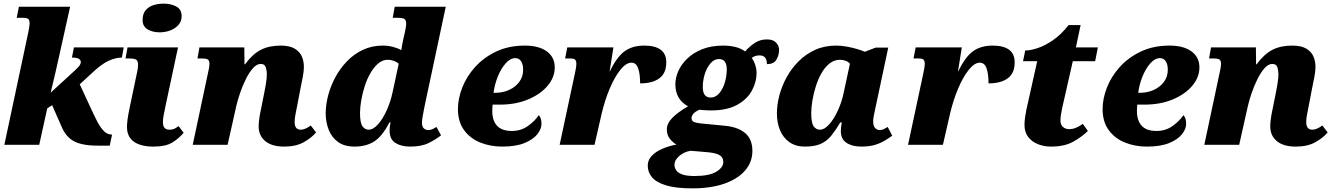

<svg xmlns="http://www.w3.org/2000/svg" viewBox="-20 -797 7344 1057"><path d="M530 5Q441 6 394 -16Q347 -38 322 -93L267 -218L240 -200L196 0H4L137 -625Q139 -636 141 -647.5Q143 -659 143 -667Q143 -687 135 -693Q127 -699 103 -699H72L84 -760H366L302 -472Q292 -428 282.5 -386Q273 -344 259 -287L390 -407Q416 -431 420.5 -440.5Q425 -450 425 -455Q425 -465 415 -472.5Q405 -480 376 -480L387 -536H661L651 -480Q617 -480 578.5 -462.5Q540 -445 493 -401L419 -333L494 -171Q518 -119 535.5 -95Q553 -71 567.5 -63.5Q582 -56 597 -56L584 5Z M859 -619Q820 -619 792.5 -635.5Q765 -652 765 -686Q765 -721 782 -741Q799 -761 825.5 -769Q852 -777 882 -777Q920 -777 950 -761.5Q980 -746 980 -708Q980 -680 962.5 -660Q945 -640 917.5 -629.5Q890 -619 859 -619ZM825 10Q755 10 717 -17Q679 -44 679 -99Q679 -113 682 -138Q685 -163 695 -210L730 -377Q734 -394 737 -410.5Q740 -427 740 -442Q740 -460 731 -467.5Q722 -475 693 -475H671L682 -536H960L890 -208Q883 -174 880 -157.5Q877 -141 877 -123Q877 -83 913 -83Q928 -83 938.5 -87.5Q949 -92 963 -103L991 -66Q966 -36 929.5 -13Q893 10 825 10Z M1544 10Q1477 10 1440.5 -20Q1404 -50 1404 -101Q1404 -120 1407.5 -145Q1411 -170 1418 -202L1434 -282Q1438 -301 1443.5 -333Q1449 -365 1449 -389Q1449 -407 1443.5 -426Q1438 -445 1415 -445Q1393 -445 1372 -421Q1351 -397 1333 -360.5Q1315 -324 1301.5 -284.5Q1288 -245 1281 -214L1233 0H1041L1125 -395Q1128 -407 1130.5 -421.5Q1133 -436 1133 -446Q1133 -459 1127 -467Q1121 -475 1092 -475H1067L1078 -536H1325L1326 -443H1329Q1370 -499 1415.5 -522.5Q1461 -546 1525 -546Q1574 -546 1602 -529.5Q1630 -513 1641.5 -486.5Q1653 -460 1653 -429Q1653 -403 1646.5 -371.5Q1640 -340 1635 -314L1616 -215Q1611 -188 1606.5 -166.5Q1602 -145 1602 -125Q1602 -83 1636 -83Q1659 -83 1691 -106L1720 -68Q1696 -39 1653 -14.5Q1610 10 1544 10Z M1932 10Q1875 10 1840 -16Q1805 -42 1789 -84Q1773 -126 1773 -173Q1773 -220 1786.5 -271.5Q1800 -323 1826 -371.5Q1852 -420 1890 -459.5Q1928 -499 1977.5 -522.5Q2027 -546 2087 -546Q2116 -546 2143 -539Q2170 -532 2189 -521Q2191 -534 2195 -555Q2199 -576 2201 -585L2209 -619Q2212 -633 2214 -645.5Q2216 -658 2216 -669Q2216 -682 2209 -690.5Q2202 -699 2166 -699H2142L2153 -760H2434L2318 -215Q2313 -188 2308 -163Q2303 -138 2303 -121Q2303 -100 2313 -90.5Q2323 -81 2339 -81Q2352 -81 2364 -87.5Q2376 -94 2383 -98L2408 -52Q2379 -29 2339.5 -9.5Q2300 10 2238 10Q2189 10 2157 -10Q2125 -30 2125 -77Q2125 -94 2127 -106Q2129 -118 2130 -123H2124Q2084 -46 2039.5 -18Q1995 10 1932 10ZM2009 -83Q2035 -83 2061.5 -113Q2088 -143 2109 -190Q2130 -237 2141 -288L2175 -446Q2165 -456 2147.5 -462Q2130 -468 2116 -468Q2086 -468 2062 -447.5Q2038 -427 2019 -394Q2000 -361 1987.5 -321.5Q1975 -282 1968.5 -243.5Q1962 -205 1962 -174Q1962 -121 1975.5 -102Q1989 -83 2009 -83Z M2745 10Q2679 10 2623.5 -12.5Q2568 -35 2534.5 -81Q2501 -127 2501 -197Q2501 -253 2524.5 -314Q2548 -375 2595 -427.5Q2642 -480 2711 -513Q2780 -546 2870 -546Q2947 -546 2990.5 -514Q3034 -482 3034 -426Q3034 -371 2994.5 -324.5Q2955 -278 2887 -249.5Q2819 -221 2731 -221H2692Q2691 -212 2690.5 -202.5Q2690 -193 2690 -186Q2690 -133 2716.5 -104.5Q2743 -76 2798 -76Q2848 -76 2886.5 -103.5Q2925 -131 2946 -163Q2961 -148 2961 -115Q2961 -87 2938 -58Q2915 -29 2867.5 -9.5Q2820 10 2745 10ZM2705 -286Q2748 -286 2783 -302Q2818 -318 2839 -346.5Q2860 -375 2860 -414Q2860 -443 2848.5 -460Q2837 -477 2817 -477Q2789 -477 2763.5 -448Q2738 -419 2720.5 -375.5Q2703 -332 2697 -286Z M3145 -393Q3148 -408 3150.5 -421Q3153 -434 3153 -449Q3153 -460 3147 -467.5Q3141 -475 3120 -475H3091L3103 -536H3357L3336 -404H3337Q3376 -484 3419 -515Q3462 -546 3526 -546Q3648 -546 3648 -454Q3648 -394 3610 -366Q3572 -338 3504 -338Q3504 -391 3493 -421.5Q3482 -452 3456 -452Q3427 -452 3395.5 -413Q3364 -374 3336.5 -309Q3309 -244 3291 -166L3253 0H3061Z M3791 240Q3701 240 3647 223.5Q3593 207 3569.5 179Q3546 151 3546 115Q3546 84 3568.5 60.5Q3591 37 3627.5 21.5Q3664 6 3704 -1Q3685 -12 3668 -32.5Q3651 -53 3651 -85Q3651 -117 3680.5 -147.5Q3710 -178 3768 -212Q3735 -229 3716.5 -259.5Q3698 -290 3698 -333Q3698 -368 3714 -405Q3730 -442 3763 -474Q3796 -506 3845.5 -526Q3895 -546 3962 -546Q3997 -546 4028 -538.5Q4059 -531 4082 -514Q4107 -542 4136 -561Q4165 -580 4202 -580Q4236 -580 4252.5 -562.5Q4269 -545 4269 -522Q4269 -495 4255 -469.5Q4241 -444 4202 -444Q4202 -492 4162 -492Q4149 -492 4139 -489Q4129 -486 4118 -478Q4129 -465 4137 -441.5Q4145 -418 4145 -396Q4145 -345 4119 -297.5Q4093 -250 4037.5 -219.5Q3982 -189 3895 -189Q3889 -189 3875.5 -189.5Q3862 -190 3849 -191Q3836 -192 3830 -193Q3806 -182 3796.5 -170Q3787 -158 3787 -147Q3787 -130 3803 -124.5Q3819 -119 3843 -117L3967 -105Q4040 -99 4081 -65.5Q4122 -32 4122 34Q4122 95 4082 141.5Q4042 188 3968 214Q3894 240 3791 240ZM3892 -260Q3920 -260 3940 -284Q3960 -308 3970.5 -343.5Q3981 -379 3981 -415Q3981 -472 3938 -472Q3912 -472 3891.5 -448.5Q3871 -425 3860 -389.5Q3849 -354 3849 -319Q3849 -288 3860 -274Q3871 -260 3892 -260ZM3804 172Q3884 172 3923 148.5Q3962 125 3962 95Q3962 69 3940.5 56.5Q3919 44 3865 40L3782 33Q3745 39 3719 62Q3693 85 3693 110Q3693 125 3702 139.5Q3711 154 3735 163Q3759 172 3804 172Z M4410 10Q4361 10 4326.5 -14Q4292 -38 4274.5 -79.5Q4257 -121 4257 -173Q4257 -220 4270.5 -271.5Q4284 -323 4310.5 -371.5Q4337 -420 4376.5 -459.5Q4416 -499 4467.5 -522.5Q4519 -546 4583 -546Q4611 -546 4641.5 -540.5Q4672 -535 4698.5 -527Q4725 -519 4741 -512L4801 -535H4870L4805 -229Q4803 -218 4798.5 -199Q4794 -180 4790.5 -160.5Q4787 -141 4787 -128Q4787 -104 4797.5 -92.5Q4808 -81 4823 -81Q4836 -81 4845 -86Q4854 -91 4867 -98L4892 -50Q4874 -37 4851 -23Q4828 -9 4797 0.5Q4766 10 4722 10Q4672 10 4640.5 -10.5Q4609 -31 4609 -75Q4609 -82 4610 -94.5Q4611 -107 4614 -123H4606Q4581 -81 4557 -51Q4533 -21 4499.5 -5.5Q4466 10 4410 10ZM4493 -83Q4519 -83 4545.5 -113Q4572 -143 4593.5 -190.5Q4615 -238 4625 -288L4659 -446Q4650 -457 4635.5 -462.5Q4621 -468 4604 -468Q4573 -468 4547.5 -448Q4522 -428 4503 -395Q4484 -362 4471.5 -322.5Q4459 -283 4452.5 -244Q4446 -205 4446 -174Q4446 -120 4459.5 -101.5Q4473 -83 4493 -83Z M5063 -393Q5066 -408 5068.5 -421Q5071 -434 5071 -449Q5071 -460 5065 -467.5Q5059 -475 5038 -475H5009L5021 -536H5275L5254 -404H5255Q5294 -484 5337 -515Q5380 -546 5444 -546Q5566 -546 5566 -454Q5566 -394 5528 -366Q5490 -338 5422 -338Q5422 -391 5411 -421.5Q5400 -452 5374 -452Q5345 -452 5313.5 -413Q5282 -374 5254.5 -309Q5227 -244 5209 -166L5171 0H4979Z M5766 10Q5727 10 5693.5 -3.5Q5660 -17 5640 -43.5Q5620 -70 5620 -109Q5620 -127 5623 -149.5Q5626 -172 5630 -191L5690 -460H5612L5624 -519Q5653 -519 5693.5 -532.5Q5734 -546 5778.5 -577Q5823 -608 5863 -659H5929L5903 -536H6024L6009 -460H5886L5827 -200Q5822 -176 5820 -161Q5818 -146 5818 -132Q5818 -111 5831.5 -98.5Q5845 -86 5866 -86Q5886 -86 5905.5 -94.5Q5925 -103 5941 -115L5969 -76Q5934 -42 5886.5 -16Q5839 10 5766 10Z M6294 10Q6228 10 6172.5 -12.5Q6117 -35 6083.5 -81Q6050 -127 6050 -197Q6050 -253 6073.5 -314Q6097 -375 6144 -427.5Q6191 -480 6260 -513Q6329 -546 6419 -546Q6496 -546 6539.5 -514Q6583 -482 6583 -426Q6583 -371 6543.5 -324.5Q6504 -278 6436 -249.5Q6368 -221 6280 -221H6241Q6240 -212 6239.5 -202.5Q6239 -193 6239 -186Q6239 -133 6265.5 -104.5Q6292 -76 6347 -76Q6397 -76 6435.5 -103.5Q6474 -131 6495 -163Q6510 -148 6510 -115Q6510 -87 6487 -58Q6464 -29 6416.5 -9.5Q6369 10 6294 10ZM6254 -286Q6297 -286 6332 -302Q6367 -318 6388 -346.5Q6409 -375 6409 -414Q6409 -443 6397.5 -460Q6386 -477 6366 -477Q6338 -477 6312.5 -448Q6287 -419 6269.5 -375.5Q6252 -332 6246 -286Z M7113 10Q7046 10 7009.5 -20Q6973 -50 6973 -101Q6973 -120 6976.5 -145Q6980 -170 6987 -202L7003 -282Q7007 -301 7012.5 -333Q7018 -365 7018 -389Q7018 -407 7012.5 -426Q7007 -445 6984 -445Q6962 -445 6941 -421Q6920 -397 6902 -360.5Q6884 -324 6870.5 -284.5Q6857 -245 6850 -214L6802 0H6610L6694 -395Q6697 -407 6699.5 -421.5Q6702 -436 6702 -446Q6702 -459 6696 -467Q6690 -475 6661 -475H6636L6647 -536H6894L6895 -443H6898Q6939 -499 6984.5 -522.5Q7030 -546 7094 -546Q7143 -546 7171 -529.5Q7199 -513 7210.5 -486.5Q7222 -460 7222 -429Q7222 -403 7215.5 -371.5Q7209 -340 7204 -314L7185 -215Q7180 -188 7175.5 -166.5Q7171 -145 7171 -125Q7171 -83 7205 -83Q7228 -83 7260 -106L7289 -68Q7265 -39 7222 -14.5Q7179 10 7113 10Z"/></svg>

Font: Noto Serif Black
Style: Italic
Weight: 900
Italic angle: -12°
Designer: Monotype Design Team
Foundry: Monotype Imaging Inc.
Version: Version 2.013